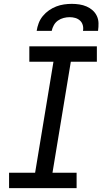

<svg xmlns="http://www.w3.org/2000/svg" viewBox="-20 -975 540 995"><path d="M27 0V-80H162L257 -655H132V-735H482V-655H347L252 -80H377V0ZM170 -815Q173 -835 180.5 -855Q188 -875 202 -892Q216 -909 234 -921.5Q252 -934 271.5 -941.5Q291 -949 311.5 -952Q332 -955 352 -955Q372 -955 391.5 -952Q411 -949 428.5 -941.5Q446 -934 460 -921.5Q474 -909 482 -892Q490 -875 490.5 -855Q491 -835 488 -815H410Q413 -830 409 -844.5Q405 -859 394.5 -868.5Q384 -878 370 -882Q356 -886 341 -886Q326 -886 310 -882Q294 -878 280.5 -868.5Q267 -859 259 -844.5Q251 -830 248 -815Z"/></svg>

Font: Iosevka Curly Slab Medium
Style: Italic
Weight: 500
Italic angle: -9°
Monospace: yes
Designer: Belleve Invis
Foundry: Belleve Invis
Version: Version 22.1.2; ttfautohint (v1.8.4)